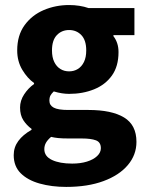

<svg xmlns="http://www.w3.org/2000/svg" viewBox="-20 -528 574 759"><path d="M241.8 210.9Q184.1 210.9 136.8 197.6Q89.5 184.3 61.8 156.8Q34.2 129.3 34.2 85.2Q34.2 54 52.5 29.2Q70.8 4.4 104.6 -14.7V-18.7Q85.8 -32.2 72.5 -52.4Q59.3 -72.6 59.3 -102.9Q59.3 -130.2 75.3 -154.7Q91.3 -179.3 114.6 -195.9V-199.9Q88.5 -218.2 68.2 -251.9Q48 -285.6 48 -328.6Q48 -388.1 77 -428.2Q106 -468.2 152.9 -488.2Q199.8 -508.1 253.2 -508.1Q274 -508.1 293.7 -505Q313.4 -502 330 -496.1H511.4V-389H428.4V-385Q438.4 -372 443.4 -356.6Q448.5 -341.3 448.5 -322Q448.5 -265.8 422.4 -229.3Q396.3 -192.9 351.8 -174.9Q307.4 -156.9 253.2 -156.9Q239.6 -156.9 224.6 -159.2Q209.6 -161.5 192.6 -166.6Q184 -158.5 179.7 -150.9Q175.3 -143.3 175.3 -129.7Q175.3 -111.7 192.4 -102.5Q209.4 -93.3 249.6 -93.3H330Q421.5 -93.3 470.5 -63.6Q519.4 -33.9 519.4 32.8Q519.4 84.3 485.4 124.5Q451.4 164.8 389.2 187.8Q326.9 210.9 241.8 210.9ZM253.2 -245.9Q272.5 -245.9 287.7 -255.3Q302.9 -264.6 311.9 -283Q320.9 -301.4 320.9 -328.6Q320.9 -368.9 301.7 -389.1Q282.5 -409.3 253.2 -409.3Q223.9 -409.3 204.7 -389.1Q185.5 -368.9 185.5 -328.6Q185.5 -301.4 194.5 -283Q203.5 -264.6 218.7 -255.3Q233.8 -245.9 253.2 -245.9ZM265.2 118.7Q298.3 118.7 323.7 110.8Q349.2 102.9 363.9 89Q378.7 75 378.7 57.9Q378.7 34 359.1 26.7Q339.4 19.4 303 19.4H251.6Q226.1 19.4 210.4 17.8Q194.6 16.2 182 13.1Q168.3 24.7 161.7 36.3Q155.2 47.9 155.2 61.7Q155.2 90 185.5 104.3Q215.8 118.7 265.2 118.7Z"/></svg>

Font: Source Sans 3
Style: Regular
Weight: 200
Designer: Paul D. Hunt
Foundry: Adobe
Version: Version 3.046;hotconv 1.0.118;makeotfexe 2.5.65603